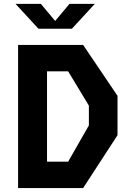

<svg xmlns="http://www.w3.org/2000/svg" viewBox="-20 -959 660 979"><path d="M120.8 -134.6H327.4L433.2 -319.6V-420.4L327.4 -595.4H120.8L133.3 -730H403.8L579.2 -470.4V-269.6L403.8 0H133.3ZM72.2 -730H219.8V0H72.2ZM176.1 -812.5H346.6L463.6 -939.4H334.3L261.3 -852.1L188.3 -939.4H59.1Z"/></svg>

Font: Monaspace Krypton Var
Style: Regular
Weight: 400
Designer: Riley Cran and the Lettermatic Team
Version: Version 1.101 (Monaspace Krypton Var)